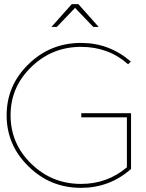

<svg xmlns="http://www.w3.org/2000/svg" viewBox="-20 -906 706 926"><path d="M372 -360V-340H592V-99C529 -46 456 -19 371 -19C278 -19 198 -51 131 -116C64 -181 31 -259 31 -350C31 -441 64 -518 131 -583C198 -648 278 -680 371 -680C459 -680 535 -652 598 -596L611 -609C542 -669 462 -699 371 -699C272 -699 188 -665 118 -597C47 -528 12 -446 12 -350C12 -254 47 -172 118 -103C188 -34 272 0 371 0C462 0 543 -30 612 -91V-360ZM456 -776 358 -886H326L228 -776H254L342 -868L430 -776Z"/></svg>

Font: Argentum Sans Thin
Style: Regular
Weight: 250
Designer: Julieta Ulanovsky
Foundry: Julieta Ulanovsky
Version: Version 5.001;February 15, 2019;FontCreator 11.5.0.2425 64-b